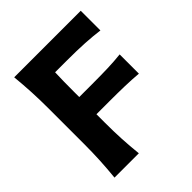

<svg xmlns="http://www.w3.org/2000/svg" viewBox="-213 -928 1068 1068"><g transform="rotate(-45 320.5 -394.5)"><path d="M72.3 0Q78.6 -64 81.8 -123.8Q85 -183.6 85 -257.8V-524.9Q85 -601.1 81.8 -662.4Q78.6 -723.6 72.3 -789.1H595.7V-634.3Q543.9 -641.1 484.9 -644.5Q425.8 -647.9 345.7 -647.9H252.9Q251.5 -612.3 251 -575.9Q250.5 -539.6 250.5 -498.5V-455.6H349.6Q422.4 -455.6 475.1 -457.3Q527.8 -459 577.1 -464.4V-313Q524.9 -317.4 472.4 -318.8Q419.9 -320.3 348.6 -320.3H250.5V-257.8Q250.5 -183.6 253.7 -123.8Q256.8 -64 263.7 0Z"/></g></svg>

Font: Pinar-DS3-FD Bold
Style: Regular
Weight: 700
Designer: Amin Abedi
Version: Version 3.000